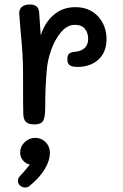

<svg xmlns="http://www.w3.org/2000/svg" viewBox="-20 -548 548 858"><path d="M456 -373Q456 -315 420 -282Q384 -249 327 -249Q302 -249 291.5 -256.5Q281 -264 281 -283Q281 -300 288.5 -307.5Q296 -315 311 -316Q374 -321 374 -375Q374 -401 359.5 -419Q345 -437 315 -437Q280 -437 252.5 -404Q225 -371 208.5 -324Q192 -277 189 -235Q182 -160 182 -67Q182 -22 172 -7Q162 8 134 8Q107 8 95.5 -3.5Q84 -15 84 -42Q83 -61 83 -223Q83 -304 72 -410L66 -487Q65 -506 77.5 -517Q90 -528 113 -528Q153 -528 155 -492L162 -390Q180 -447 220 -481.5Q260 -516 316 -516Q380 -516 418 -475Q456 -434 456 -373ZM203 134Q203 170 179.5 208.5Q156 247 114 281Q105 290 92 290Q80 290 70 281.5Q60 273 60 260Q60 251 65 244Q71 236 81 226Q85 221 96 208.5Q107 196 113 187Q95 184 82.5 168.5Q70 153 70 134Q70 107 90 87.5Q110 68 137 68Q165 68 184 87.5Q203 107 203 134Z"/></svg>

Font: Mali Medium
Style: Regular
Weight: 500
Version: Version 1.000; ttfautohint (v1.6)